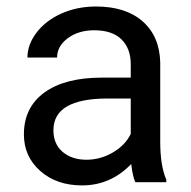

<svg xmlns="http://www.w3.org/2000/svg" viewBox="-20 -558 584 588"><path d="M394.5 0Q386.7 -15.6 381.8 -55.7Q318.8 9.8 231.4 9.8Q153.3 9.8 103.3 -34.4Q53.2 -78.6 53.2 -146.5Q53.2 -229 116 -274.7Q178.7 -320.3 292.5 -320.3H380.4V-361.8Q380.4 -409.2 352.1 -437.3Q323.7 -465.3 268.6 -465.3Q220.2 -465.3 187.5 -440.9Q154.8 -416.5 154.8 -381.8H64Q64 -421.4 92 -458.3Q120.1 -495.1 168.2 -516.6Q216.3 -538.1 273.9 -538.1Q365.2 -538.1 417 -492.4Q468.8 -446.8 470.7 -366.7V-123.5Q470.7 -50.8 489.3 -7.8V0ZM244.6 -68.8Q287.1 -68.8 325.2 -90.8Q363.3 -112.8 380.4 -147.9V-256.3H309.6Q143.6 -256.3 143.6 -159.2Q143.6 -116.7 171.9 -92.8Q200.2 -68.8 244.6 -68.8Z"/></svg>

Font: Roboto
Style: Regular
Weight: 400
Designer: Google
Version: Version 2.001047; 2015